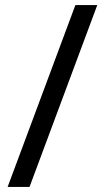

<svg xmlns="http://www.w3.org/2000/svg" viewBox="-20 -734 412 754"><path d="M96 0H10L276 -714H362Z"/></svg>

Font: Noto Sans Adlam Unjoined New
Style: Regular
Weight: 400
Designer: Mark Jamra, Neil Patel
Foundry: JamraPatel LLC
Version: Version 3.000